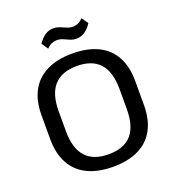

<svg xmlns="http://www.w3.org/2000/svg" viewBox="-157 -1010 1041 1141"><g transform="rotate(-20 363.5 -439.5)"><path d="M364 8Q269 8 202.5 -24.5Q136 -57 101.5 -120.5Q67 -184 67 -275V-425Q67 -517 101.5 -580Q136 -643 202.5 -675.5Q269 -708 364 -708Q459 -708 525.5 -675.5Q592 -643 626 -580Q660 -517 660 -425V-275Q660 -184 626 -120.5Q592 -57 525.5 -24.5Q459 8 364 8ZM364 -71Q461 -71 508.5 -124.5Q556 -178 556 -287V-413Q556 -522 508 -575.5Q460 -629 364 -629Q268 -629 219.5 -575.5Q171 -522 171 -413V-287Q171 -178 219.5 -124.5Q268 -71 364 -71ZM212 -825Q233 -856 256.5 -871.5Q280 -887 307 -887Q331 -887 349.5 -879.5Q368 -872 386 -864Q404 -856 423 -856Q440 -856 456 -863Q472 -870 488 -886L516 -845Q496 -814 472 -798Q448 -782 420 -782Q397 -782 378 -790.5Q359 -799 341.5 -806.5Q324 -814 304 -814Q287 -814 271 -807Q255 -800 240 -784Z"/></g></svg>

Font: Pathway Extreme Medium
Style: Regular
Weight: 500
Designer: Eduardo Rodriguez Tunni
Foundry: Eduardo Rodriguez Tunni
Version: Version 1.001;gftools[0.9.26]